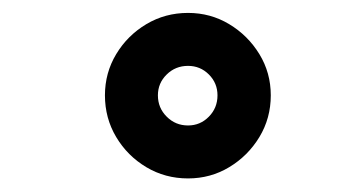

<svg xmlns="http://www.w3.org/2000/svg" viewBox="-20 -788 540 290"><path d="M264 -518.5Q229.5 -518.5 201 -535.5Q172.5 -552.5 155.5 -581Q138.5 -609.5 138.5 -644Q138.5 -678 155.5 -706.2Q172.5 -734.5 201 -751.5Q229.5 -768.5 264 -768.5Q298 -768.5 326.2 -751.5Q354.5 -734.5 371.8 -706.2Q389 -678 389 -644Q389 -609.5 371.8 -581Q354.5 -552.5 326.2 -535.5Q298 -518.5 264 -518.5ZM264 -598.5Q282.5 -598.5 295.5 -611.8Q308.5 -625 308.5 -644Q308.5 -662.5 295.5 -675.5Q282.5 -688.5 264 -688.5Q245 -688.5 231.8 -675.5Q218.5 -662.5 218.5 -644Q218.5 -625 231.8 -611.8Q245 -598.5 264 -598.5Z"/></svg>

Font: Trispace Thin SemiBold
Style: Regular
Weight: 600
Version: Version 1.210